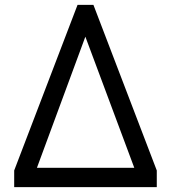

<svg xmlns="http://www.w3.org/2000/svg" viewBox="-20 -765 699 785"><path d="M38 0V-68L297 -745H362L621 -68V0ZM131 -79H529L329 -615Z"/></svg>

Font: Plus Jakarta Text Light
Style: Regular
Weight: 300
Designer: Gumpita Rahayu
Foundry: Tokotype Studio
Version: Version 1.000